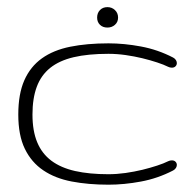

<svg xmlns="http://www.w3.org/2000/svg" viewBox="-20 -503 532 528"><path d="M278.3 -355Q222.2 -355 182.6 -345.7Q143.1 -336.4 117.9 -316.2Q92.8 -295.9 81.1 -264.2Q69.3 -232.4 69.3 -188Q69.3 -143.1 82.3 -111.8Q95.2 -80.6 121.3 -61Q147.5 -41.5 186.5 -32.7Q225.6 -23.9 277.8 -23.9Q301.3 -23.9 325.4 -27.3Q349.6 -30.8 371.6 -36.1Q393.6 -41.5 412.1 -47.6Q430.7 -53.7 442.4 -59.6Q447.3 -62 452.6 -62Q459 -62 462.6 -58.3Q466.3 -54.7 466.3 -49.3Q466.3 -45.4 463.9 -41.3Q461.4 -37.1 456.1 -34.2Q413.6 -12.2 367.4 -3.7Q321.3 4.9 278.3 4.9Q222.7 4.9 177 -3.9Q131.3 -12.7 98.9 -34.7Q66.4 -56.6 48.3 -93.8Q30.3 -130.9 30.3 -188Q30.3 -244.6 46.9 -282.2Q63.5 -319.8 95.2 -342.5Q127 -365.2 173.1 -374.5Q219.2 -383.8 278.3 -383.8Q321.3 -383.8 367.4 -375.2Q413.6 -366.7 456.1 -344.7Q461.4 -341.8 463.9 -337.6Q466.3 -333.5 466.3 -329.6Q466.3 -324.2 462.6 -320.6Q459 -316.9 452.6 -316.9Q447.3 -316.9 442.4 -319.3Q430.7 -325.2 412.1 -331.3Q393.6 -337.4 371.6 -342.8Q349.6 -348.1 325.4 -351.6Q301.3 -355 277.8 -355ZM247.1 -454.6Q247.1 -467.3 254.9 -475.3Q262.7 -483.4 275.4 -483.4Q287.6 -483.4 296.1 -475.3Q304.7 -467.3 304.7 -454.6Q304.7 -442.4 296.1 -434.8Q287.6 -427.2 275.4 -427.2Q262.7 -427.2 254.9 -434.8Q247.1 -442.4 247.1 -454.6Z"/></svg>

Font: Gruppo
Style: Regular
Weight: 400
Foundry: Vernon Adams
Version: Version 1.000